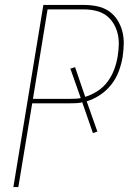

<svg xmlns="http://www.w3.org/2000/svg" viewBox="-20 -755 540 775"><path d="M34 0 155 -735H320Q347 -735 373 -729.5Q399 -724 419.5 -710Q440 -696 453.5 -675Q467 -654 473.5 -629.5Q480 -605 479.5 -578.5Q479 -552 475 -525Q470 -496 459.5 -467.5Q449 -439 430 -414.5Q411 -390 385 -372.5Q359 -355 330 -346L373 -224L355 -218L312 -342Q299 -339 287 -338.5Q275 -338 262 -338H110L54 0ZM262 -356Q273 -356 284 -356.5Q295 -357 306 -359L264 -478L283 -484L324 -364Q350 -372 374.5 -388Q399 -404 415.5 -427Q432 -450 441.5 -476Q451 -502 455 -528Q459 -552 459.5 -575.5Q460 -599 454.5 -621Q449 -643 437 -662Q425 -681 407.5 -693.5Q390 -706 367 -711.5Q344 -717 320 -717H172L113 -356Z"/></svg>

Font: Iosevka Term Curly Thin
Style: Italic
Weight: 100
Italic angle: -9°
Designer: Belleve Invis
Foundry: Belleve Invis
Version: Version 32.3.0